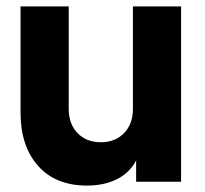

<svg xmlns="http://www.w3.org/2000/svg" viewBox="-20 -566 639 598"><path d="M44 -215V-546H194V-227Q194 -180 221.5 -151.5Q249 -123 294 -123Q339 -123 366.5 -151.5Q394 -180 394 -227V-546H544V0H404V-66Q383 -27 343.5 -7.5Q304 12 251 12Q153 12 98.5 -49.5Q44 -111 44 -215Z"/></svg>

Font: Eudoxus Sans ExtraBold
Style: Regular
Weight: 800
Designer: Stijn de Vries
Foundry: tokotype
Version: Version 2.005